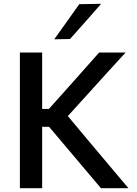

<svg xmlns="http://www.w3.org/2000/svg" viewBox="-20 -989 721 1009"><path d="M84.5 0V-713H201.5V-416.5H237L342.5 -534.5Q379.5 -576 416 -617.2Q452.5 -658.5 501 -713H640Q588 -656.5 538.5 -602Q489 -547.5 440 -493L336.5 -379L452 -241Q484 -203 521 -159Q558 -115 593.2 -73.2Q628.5 -31.5 655 0H510.5Q468 -50 431 -94Q394 -138 358.5 -180L238 -322.5H201.5V0ZM265 -782.5Q298.5 -829 331.2 -875Q364 -921 396.5 -967L511.5 -969Q470 -921 429 -875Q388 -829 348 -784Z"/></svg>

Font: Commissioner Medium
Style: Regular
Weight: 500
Designer: Kostas Bartsokas
Foundry: Kostas Bartsokas
Version: Version 1.000; ttfautohint (v1.8.3)